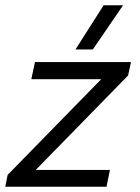

<svg xmlns="http://www.w3.org/2000/svg" viewBox="-26 -710 532 730"><path d="M261 -522 368 -690H442L327 -522ZM-6 0 3 -45 359 -409H93L107 -474H472L461 -423L110 -64H392L379 0Z"/></svg>

Font: Kanit Light
Style: Italic
Weight: 300
Italic angle: -12°
Designer: Katatrad Team
Foundry: CadsonDemak
Version: Version 2.000; ttfautohint (v1.8.3)